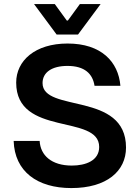

<svg xmlns="http://www.w3.org/2000/svg" viewBox="-20 -935 706 967"><path d="M339.4 12.2C517.1 12.2 614.7 -72.8 614.7 -191.9C614.7 -475.6 194.3 -365.7 194.3 -516.6C194.3 -570.8 241.7 -603 319.8 -603C406.2 -603 446.8 -563.5 456.1 -502.9H586.4C576.2 -624 490.2 -715.8 320.3 -715.8C156.7 -715.8 61.5 -629.4 61.5 -519C61.5 -244.6 479.5 -362.8 479.5 -194.8C479.5 -126 411.6 -101.1 341.8 -101.1C239.3 -101.1 183.6 -152.8 179.7 -225.1H48.8C53.7 -71.8 167 12.2 339.4 12.2ZM151.4 -914.6 265.1 -761.2H373L486.8 -914.6H382.3L321.8 -831.5H316.4L255.9 -914.6Z"/></svg>

Font: Faust Sans Bold
Style: Regular
Weight: 700
Designer: Andreas Faust
Version: Version 1.003;Glyphs 3.1.2 (3151)